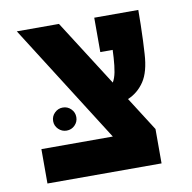

<svg xmlns="http://www.w3.org/2000/svg" viewBox="-70 -656 725 725"><g transform="rotate(-10 293.0 -293.0)"><path d="M54.7 0V-131.8H328.6L40.5 -585.9H202.1L363.8 -332.5Q372.6 -347.2 377 -369.9Q381.3 -392.6 383.3 -424.3Q384.3 -438.5 384.8 -454.1H337.4V-585.9H506.3Q506.3 -560.1 505.6 -528.8Q504.9 -497.6 503.7 -468.3Q502.4 -439 501 -418.5Q497.1 -350.1 472.7 -313.7Q448.2 -277.3 409.7 -261.2L492.2 -131.8V0ZM161.1 -184.1Q143.1 -184.1 129.9 -197Q116.7 -210 116.7 -228Q116.7 -246.6 129.9 -259.5Q143.1 -272.5 161.1 -272.5Q179.7 -272.5 192.6 -259.5Q205.6 -246.6 205.6 -228Q205.6 -210 192.6 -197Q179.7 -184.1 161.1 -184.1Z"/></g></svg>

Font: Cascadia Mono
Style: Bold
Weight: 700
Monospace: yes
Designer: Aaron Bell
Foundry: Saja Typeworks
Version: Version 2404.023; ttfautohint (v1.8.4)